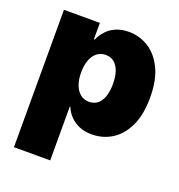

<svg xmlns="http://www.w3.org/2000/svg" viewBox="-135 -660 910 976"><g transform="rotate(20 320.5 -171.5)"><path d="M47.9 204.1V-539.1H242.2V-450.2H246.6Q258.3 -477.5 278.8 -499.5Q299.3 -521.5 329.1 -534.2Q358.9 -546.9 397.9 -546.9Q454.6 -546.9 503.2 -517.1Q551.8 -487.3 582 -425.8Q612.3 -364.3 612.3 -269.5Q612.3 -177.7 583.5 -116Q554.7 -54.2 505.6 -23.2Q456.5 7.8 396 7.8Q358.4 7.8 329.1 -4.4Q299.8 -16.6 279.1 -37.8Q258.3 -59.1 247.1 -86.9H244.1V204.1ZM326.7 -143.1Q354 -143.1 372.8 -158.2Q391.6 -173.3 401.4 -201.9Q411.1 -230.5 411.1 -269.5Q411.1 -309.1 401.4 -337.4Q391.6 -365.7 372.8 -381.1Q354 -396.5 326.7 -396.5Q299.8 -396.5 280 -381.1Q260.3 -365.7 249.5 -337.4Q238.8 -309.1 238.8 -269.5Q238.8 -231 249.5 -202.6Q260.3 -174.3 280 -158.7Q299.8 -143.1 326.7 -143.1Z"/></g></svg>

Font: Inter 18pt Black
Style: Regular
Weight: 900
Designer: Rasmus Andersson
Foundry: rsms
Version: Version 4.001;git-66647c0bb